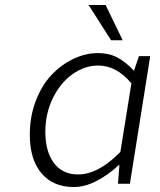

<svg xmlns="http://www.w3.org/2000/svg" viewBox="-20 -734 640 767"><path d="M423.8 -573.2 334 -713.9H401.9L470.2 -573.2ZM274.9 13.2Q192.4 13.2 145.8 -41.7Q99.1 -96.7 99.1 -195.8Q99.1 -268.6 123 -331.1Q147 -393.6 185.8 -434.6Q224.6 -475.6 273.2 -498.8Q321.8 -522 372.1 -522Q415 -522 448.7 -504.4Q482.4 -486.8 515.1 -451.2L535.2 -509.8H580.1L499 0H451.2L457 -74.2H454.1Q413.6 -36.1 366.5 -11.5Q319.3 13.2 274.9 13.2ZM292 -37.1Q372.6 -37.1 460.9 -127L504.9 -400.9Q445.8 -472.2 372.1 -472.2Q318.4 -472.2 270 -438Q221.7 -403.8 191.4 -342.3Q161.1 -280.8 161.1 -207Q161.1 -128.9 195.3 -83Q229.5 -37.1 292 -37.1Z"/></svg>

Font: Office Code Pro D Light Italic
Style: Regular
Weight: 300
Italic angle: -9°
Designer: Nathan Rutzky & Paul D. Hunt
Foundry: Adobe Systems Incorporated
Version: Version 1.004;PS 001.004;hotconv 1.0.70;makeotf.lib2.5.58329